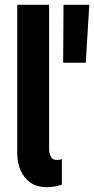

<svg xmlns="http://www.w3.org/2000/svg" viewBox="-20 -772 392 800"><path d="M174.8 7.8Q133.8 7.8 106.7 -11.2Q79.6 -30.3 65.7 -62.3Q51.8 -94.2 51.8 -134.3V-752H184.6V-149.9Q184.6 -139.2 187.5 -129.2Q190.4 -119.1 197.3 -112.3Q204.1 -105.5 217.3 -105.5Q229.5 -105.5 237.8 -109.4V-2.4Q224.6 2 208 4.9Q191.4 7.8 174.8 7.8ZM243.2 -510.7 244.6 -752H352.1L337.4 -510.7Z"/></svg>

Font: Reddit Sans Condensed
Style: Bold
Weight: 700
Designer: Stephen Hutchings
Foundry: Reddit
Version: Version 1.014